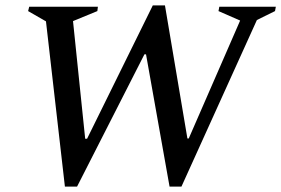

<svg xmlns="http://www.w3.org/2000/svg" viewBox="-20 -685 1040 710"><path d="M220 5 150 -606 84 -644 88 -660H342L340 -644L250 -607L295 -172H302L545 -665H590L673 -173H678L868 -609L788 -644L791 -660H1000L997 -644L930 -611L651 5H607L520 -484H514L265 5Z"/></svg>

Font: Spectral SC Medium
Style: Italic
Weight: 500
Italic angle: -10°
Designer: Jean-Baptiste Levee
Foundry: Production Type
Version: Version 2.001